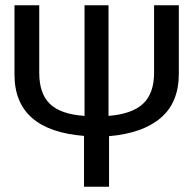

<svg xmlns="http://www.w3.org/2000/svg" viewBox="-20 -709 734 729"><path d="M659 -689V-429Q659 -320 590.5 -261.5Q522 -203 394 -192V0H299V-193Q35 -214 35 -426V-689H129V-433Q129 -353 170 -314Q211 -275 301 -269V-689H392V-269Q481 -276 523 -315Q565 -354 565 -433V-689Z"/></svg>

Font: Fira GO
Style: Regular
Weight: 400
Designer: Carrois Corporate
Foundry: Carrois Corporate GbR
Version: Version 0.300